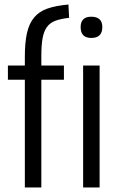

<svg xmlns="http://www.w3.org/2000/svg" viewBox="-20 -830 524 850"><path d="M384 -662Q337 -662 337 -710Q337 -756 384 -756Q433 -756 433 -710Q433 -662 384 -662ZM348 -540H421V0H348ZM90 -477H15V-540H90V-579Q90 -642 99.5 -684Q109 -726 131 -752.5Q153 -779 190 -792Q227 -805 283 -810L286 -751Q249 -747 225 -738Q201 -729 187.5 -710Q174 -691 168.5 -660.5Q163 -630 163 -583V-540H263V-477H163V0H90Z"/></svg>

Font: Encode Sans Compressed
Style: Regular
Weight: 400
Designer: Pablo Impallari, Andres Torresi
Foundry: Pablo Impallari, Andres Torresi
Version: Version 1.000; ttfautohint (v1.00) -l 8 -r 50 -G 200 -x 14 -